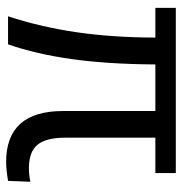

<svg xmlns="http://www.w3.org/2000/svg" viewBox="-4 -578 588 620"><g transform="rotate(90 290.0 -268.0)"><path d="M338.5 -177.7V-475.7H188.1Q187.1 -321.3 170.9 -206.1Q154.7 -90.8 123.2 0H32.6Q66.4 -102.7 83.6 -217.8Q100.8 -332.9 101.4 -475.7H5.5V-541.7H538.8V-475.7H424.6V-184.7Q424.6 -123 447.4 -95.2Q470.3 -67.4 522.3 -67.4Q546.1 -67.4 566.9 -72.1L564.1 0Q527.2 6.2 502.9 6.2Q338.5 6.2 338.5 -177.7Z"/></g></svg>

Font: Min Sans VF VF
Style: Regular
Weight: 400
Designer: Jinseong-Kim, NotoSansCJK, Nunito
Foundry: Jinseong-Kim
Version: Version 1.420;Glyphs 3.1.2 (3151)